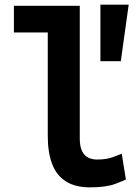

<svg xmlns="http://www.w3.org/2000/svg" viewBox="-20 -796 600 828"><path d="M368 12Q305 12 264.5 -13.5Q224 -39 205 -88.5Q186 -138 186 -209V-656H40V-771H324V-199Q324 -164 334 -144Q344 -124 361 -116Q378 -108 399 -108Q440 -108 468.5 -119Q497 -130 505 -133L523 -22Q516 -18 477 -3Q438 12 368 12ZM413 -532V-776H535L501 -532Z"/></svg>

Font: Ubuntu Sans Mono
Style: Bold
Weight: 700
Monospace: yes
Designer: Dalton Maag Ltd
Foundry: Dalton Maag Ltd
Version: Version 1.006